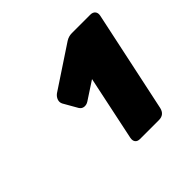

<svg xmlns="http://www.w3.org/2000/svg" viewBox="-102 -798 546 546"><g transform="rotate(-45 171.0 -525.0)"><path d="M173 -350Q163 -350 158.5 -356Q154 -362 156 -372L197 -567L142 -531Q134 -526 125.5 -527Q117 -528 112 -536L88 -578Q84 -586 87 -594.5Q90 -603 98 -609L225 -693Q236 -700 249 -700H323Q333 -700 338 -694Q343 -688 341 -678L276 -372Q271 -350 249 -350Z"/></g></svg>

Font: Rubik ExtraBold
Style: Italic
Weight: 800
Italic angle: -12°
Designer: Hubert and Fischer
Foundry: Hubert and Fischer
Version: Version 2.300;gftools[0.9.30]